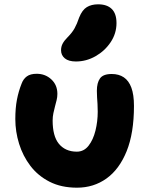

<svg xmlns="http://www.w3.org/2000/svg" viewBox="-20 -860 695 890"><path d="M337 10Q264 10 210 -17.5Q156 -45 121 -91Q86 -137 68.5 -193.5Q51 -250 51 -308Q51 -359 58.5 -398Q66 -437 80 -472Q88 -494 104.5 -506Q121 -518 150 -518Q190 -518 218 -492Q246 -466 246 -425Q246 -410 242.5 -396Q239 -382 235 -367Q231 -352 227.5 -335.5Q224 -319 224 -301Q224 -266 231 -239Q238 -212 252.5 -194Q267 -176 288 -166.5Q309 -157 336 -157Q369 -157 390.5 -184.5Q412 -212 422.5 -254.5Q433 -297 433 -342Q433 -362 432 -378Q431 -394 430 -408.5Q429 -423 429 -439Q429 -476 443.5 -496.5Q458 -517 498 -517Q531 -517 554 -501.5Q577 -486 589 -453.5Q601 -421 601 -369Q601 -243 567 -159Q533 -75 473.5 -32.5Q414 10 337 10ZM332 -575Q298 -575 280.5 -589.5Q263 -604 263 -627Q263 -644 270.5 -658Q278 -672 293 -687Q314 -708 325.5 -728.5Q337 -749 347 -779Q361 -814 382.5 -827Q404 -840 435 -840Q476 -840 498 -818.5Q520 -797 520 -753Q520 -705 493 -664.5Q466 -624 423 -599.5Q380 -575 332 -575Z"/></svg>

Font: Shantell Sans ExtraBold
Style: Regular
Weight: 800
Designer: Stephen Nixon, Anya Danilova, Shantell Martin
Foundry: Arrow Type
Version: Version 1.011;[c5ecc13dd]